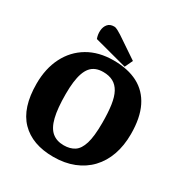

<svg xmlns="http://www.w3.org/2000/svg" viewBox="-196 -994 1104 1161"><g transform="rotate(30 355.5 -413.5)"><path d="M340 20Q193 20 112.5 -62.5Q32 -145 32 -313Q32 -419 72.5 -499Q113 -579 188 -623.5Q263 -668 366 -668Q467 -668 536.5 -631.5Q606 -595 642.5 -521Q679 -447 679 -334Q679 -253 656 -188Q633 -123 589 -76.5Q545 -30 482 -5Q419 20 340 20ZM360 -72Q404 -72 434 -91.5Q464 -111 479.5 -161.5Q495 -212 495 -306Q495 -378 487.5 -429.5Q480 -481 462.5 -513Q445 -545 416.5 -560.5Q388 -576 347 -576Q318 -576 296 -567Q274 -558 259 -540Q244 -522 234.5 -494.5Q225 -467 220.5 -430.5Q216 -394 216 -347Q216 -247 231 -186.5Q246 -126 278 -99Q310 -72 360 -72ZM442 -668 213 -729Q203 -756 205 -783.5Q207 -811 222 -829Q237 -847 266 -847Q278 -847 293 -838.5Q308 -830 321 -822L468 -723Z"/></g></svg>

Font: Faustina ExtraBold
Style: Regular
Weight: 800
Designer: Alfonso Garcia
Foundry: http://www.omnibus-type.com
Version: Version 1.200